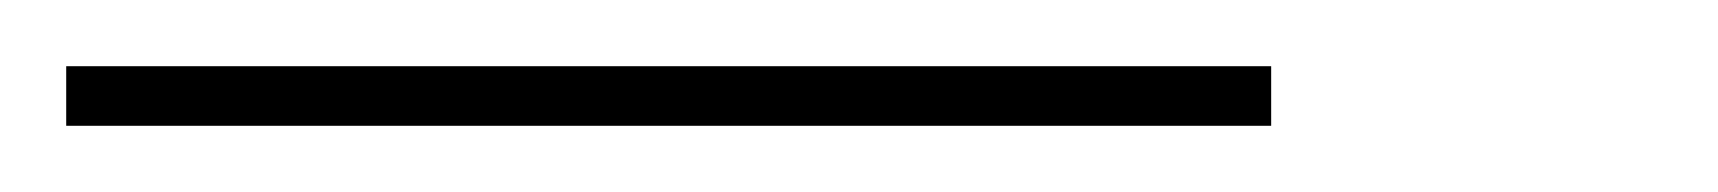

<svg xmlns="http://www.w3.org/2000/svg" viewBox="-55 -409 519 58"><path d="M-35 -371V-389H329V-371Z"/></svg>

Font: Poppins Variable
Style: Regular
Weight: 100
Designer: Jonny Pinhorn
Foundry: Indian Type Foundry
Version: Version 6.000